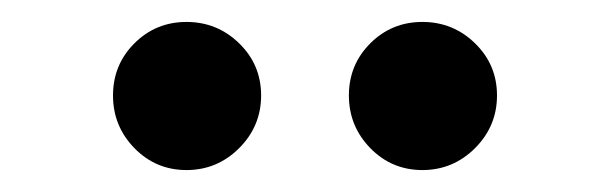

<svg xmlns="http://www.w3.org/2000/svg" viewBox="-20 -918 558 175"><path d="M365 -763Q337 -763 317.5 -783Q298 -803 298 -831Q298 -859 317.5 -878.5Q337 -898 365 -898Q393 -898 413 -878.5Q433 -859 433 -831Q433 -803 413 -783Q393 -763 365 -763ZM150 -763Q122 -763 102.5 -783Q83 -803 83 -831Q83 -859 102.5 -878.5Q122 -898 150 -898Q178 -898 198 -878.5Q218 -859 218 -831Q218 -803 198 -783Q178 -763 150 -763Z"/></svg>

Font: Teachers SemiBold
Style: Regular
Weight: 600
Version: Version 1.001